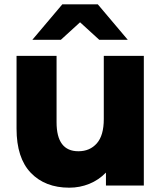

<svg xmlns="http://www.w3.org/2000/svg" viewBox="-20 -860 747 890"><path d="M130 -675.6 268.9 -840H433.3L572.2 -675.6H440L351.1 -756.7L262.2 -675.6ZM646.7 0H471.1V-60Q437.8 -25.6 393.9 -7.8Q350 10 301.1 10Q188.9 10 122.8 -58.9Q56.7 -127.8 56.7 -263.3V-601.1H242.2V-293.3Q242.2 -158.9 343.3 -158.9Q396.7 -158.9 428.9 -195.6Q461.1 -232.2 461.1 -307.8V-601.1H646.7Z"/></svg>

Font: Paperlogy 9 Black
Style: Regular
Weight: 900
Designer: redesigned by Lee Juim, glyphs from Gmarket Sans & Montserrat
Foundry: PT&
Version: Version 1.001